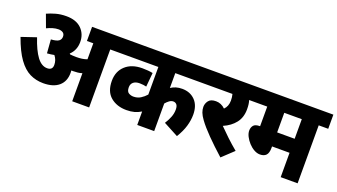

<svg xmlns="http://www.w3.org/2000/svg" viewBox="-58 -1085 2731 1556"><g transform="rotate(20 1307.5 -307.5)"><path d="M498 -211Q498 -138 451 -97.5Q404 -57 317 -57Q254 -57 201 -83Q148 -109 102.5 -172Q57 -235 17 -347L144 -390Q178 -288 217.5 -235Q257 -182 306 -182Q352 -182 352 -227Q352 -269 325 -303Q296 -297 264 -295L255 -412Q303 -415 321.5 -428.5Q340 -442 340 -466Q340 -489 325 -499.5Q310 -510 286 -510Q262 -510 237 -502.5Q212 -495 187 -483L146 -594Q179 -609 219.5 -620.5Q260 -632 310 -632Q395 -632 440.5 -587Q486 -542 486 -473Q486 -402 438 -357Q440 -354 443 -351Q455 -350 468 -349Q481 -348 497 -348Q522 -348 544.5 -351Q567 -354 589 -362V-500H534V-622H817V-500H735V0H589V-242Q570 -236 551 -234Q532 -232 512 -232Q505 -232 497 -232Q498 -221 498 -211Z M1591 -500H1296V-372Q1317 -386 1340.5 -393Q1364 -400 1393 -400Q1462 -400 1505 -356Q1548 -312 1548 -232Q1548 -185 1533 -133.5Q1518 -82 1483 -25L1355 -93Q1375 -124 1388 -156.5Q1401 -189 1401 -223Q1401 -253 1389.5 -266Q1378 -279 1360 -279Q1343 -279 1326.5 -267Q1310 -255 1296 -238V0H1150V-116Q1122 -99 1092.5 -91Q1063 -83 1025 -83Q942 -83 888 -128.5Q834 -174 834 -266Q834 -348 887.5 -397Q941 -446 1033 -446Q1085 -446 1123 -438L1112 -317Q1100 -320 1085.5 -322Q1071 -324 1054 -324Q1019 -324 1000 -308Q981 -292 981 -264Q981 -228 1000 -216.5Q1019 -205 1041 -205Q1076 -205 1102.5 -221.5Q1129 -238 1150 -262V-500H804V-622H1591Z M1971 -75 1873 17Q1796 -52 1736.5 -112.5Q1677 -173 1643 -220Q1621 -250 1612 -274Q1603 -298 1603 -321Q1603 -350 1621.5 -374.5Q1640 -399 1685 -399Q1730 -399 1765 -365Q1796 -395 1796 -445Q1796 -475 1789 -500H1577V-622H2004V-500H1933Q1938 -485 1940.5 -466Q1943 -447 1943 -423Q1943 -353 1906 -305.5Q1869 -258 1804 -230Q1839 -194 1881.5 -154Q1924 -114 1971 -75Z M2533 -500V0H2387V-210H2236V-197Q2236 -153 2218 -134Q2200 -115 2165 -115Q2140 -115 2114 -129.5Q2088 -144 2066.5 -167.5Q2045 -191 2031.5 -217.5Q2018 -244 2018 -268Q2018 -294 2032.5 -312.5Q2047 -331 2089 -331V-500H1991V-622H2615V-500ZM2387 -500H2236V-331H2387Z"/></g></svg>

Font: Noto Sans SemiCondensed ExtraBold
Style: Regular
Weight: 800
Width: 4
Designer: Monotype Design Team
Foundry: Monotype Imaging Inc.
Version: Version 2.013; ttfautohint (v1.8.4.7-5d5b)